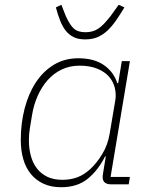

<svg xmlns="http://www.w3.org/2000/svg" viewBox="-20 -772 640 804"><path d="M236 12Q194 12 162.5 -2.5Q131 -17 109.5 -43Q88 -69 77.5 -105.5Q67 -142 67 -186Q67 -255 83 -317Q99 -379 129.5 -426Q160 -473 205 -500.5Q250 -528 308 -528Q374 -528 415 -499.5Q456 -471 471 -424H475L490 -516H524L443 -31H524L519 0H446Q403 0 411 -43L423 -117H420Q391 -59 347.5 -23.5Q304 12 236 12ZM242 -19Q275 -19 303.5 -29.5Q332 -40 358 -64Q385 -89 408 -126.5Q431 -164 439 -211L463 -353Q467 -379 460.5 -405Q454 -431 436 -451.5Q418 -472 387 -484.5Q356 -497 313 -497Q272 -497 238.5 -481Q205 -465 180 -437Q155 -409 138 -371Q121 -333 114 -289L105 -234Q101 -211 101 -185Q101 -150 109 -120Q117 -90 134 -67.5Q151 -45 177.5 -32Q204 -19 242 -19ZM337 -607Q307 -607 287.5 -617Q268 -627 254.5 -644.5Q241 -662 231.5 -686.5Q222 -711 214 -741L237 -752L255 -706Q272 -668 289 -652.5Q306 -637 338 -637Q369 -637 391.5 -652Q414 -667 444 -706L477 -752L501 -741Q483 -711 466 -686.5Q449 -662 430.5 -644.5Q412 -627 389.5 -617Q367 -607 337 -607Z"/></svg>

Font: IBM Plex Mono ExtraLight
Style: Italic
Weight: 200
Italic angle: -9°
Monospace: yes
Designer: Mike Abbink, Paul van der Laan, Pieter van Rosmalen
Foundry: Bold Monday
Version: Version 2.3